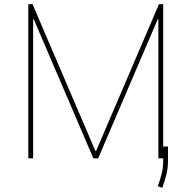

<svg xmlns="http://www.w3.org/2000/svg" viewBox="-20 -747 904 906"><path d="M113.6 -727.3H133.5L430.4 -34.1H433.2L730.1 -727.3H750V0H727.3V-656.2H724.4L443.2 0H420.5L139.2 -656.2H136.4V0H113.6ZM772.7 -55.4V12.8Q772.7 45.1 765.1 76.3Q757.5 107.6 745.7 139.2L724.4 131.4Q736.2 100.9 743.1 71.9Q750 43 750 12.8V-55.4Z"/></svg>

Font: Inter Thin BETA
Style: Regular
Weight: 100
Designer: Rasmus Andersson
Foundry: rsms
Version: Version 3.011;git-f93a4a705